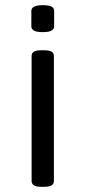

<svg xmlns="http://www.w3.org/2000/svg" viewBox="-20 -719 330 741"><path d="M141 2Q119 2 110.5 -4Q102 -10 102 -20V-503Q102 -514 110.5 -519.5Q119 -525 141 -525H149Q171 -525 179.5 -519.5Q188 -514 188 -503V-20Q188 -10 179.5 -4Q171 2 149 2ZM145 -595Q121 -595 111 -601Q101 -607 101 -617V-677Q101 -687 111 -693Q121 -699 145 -699Q169 -699 179 -693.5Q189 -688 189 -677V-617Q189 -607 179 -601Q169 -595 145 -595Z"/></svg>

Font: Asap Expanded
Style: Regular
Weight: 400
Width: 7
Designer: Pablo Cosgaya
Foundry: Omnibus-Type
Version: Version 3.001; ttfautohint (v1.8.4.7-5d5b)